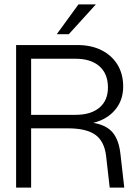

<svg xmlns="http://www.w3.org/2000/svg" viewBox="-20 -856 622 876"><path d="M417.5 -836 294 -700H239L338 -836ZM289 -270.5H122V0H53.5V-650.5H333.5Q396 -650.5 443 -627Q490 -603.5 516 -561Q542 -518.5 542 -461Q542 -398.5 505.2 -354.8Q468.5 -311 405.5 -295.5Q465.5 -285.5 494 -251.5Q522.5 -217.5 529.5 -153.5L547 0H480.5L464 -145Q456 -211.5 415 -241Q374 -270.5 289 -270.5ZM324.5 -588H122V-332H324.5Q394.5 -332 433.5 -364.8Q472.5 -397.5 472.5 -457Q472.5 -519.5 433.5 -553.8Q394.5 -588 324.5 -588Z"/></svg>

Font: Overused Grotesk Book
Style: Regular
Weight: 375
Version: Version 0.004